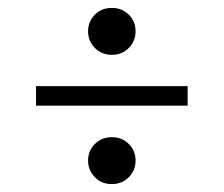

<svg xmlns="http://www.w3.org/2000/svg" viewBox="-20 -473 565 485"><path d="M262.5 -126.5Q288.5 -126.5 305.5 -109.2Q322.5 -92 322.5 -67.5Q322.5 -43 305.5 -25.5Q288.5 -8 262.5 -8Q236.5 -8 219.5 -25.5Q202.5 -43 202.5 -67.5Q202.5 -92 219.5 -109.2Q236.5 -126.5 262.5 -126.5ZM262.5 -453Q288.5 -453 305.5 -435.8Q322.5 -418.5 322.5 -394Q322.5 -369.5 305.5 -352Q288.5 -334.5 262.5 -334.5Q236.5 -334.5 219.5 -352Q202.5 -369.5 202.5 -394Q202.5 -418.5 219.5 -435.8Q236.5 -453 262.5 -453ZM71 -255.5H454V-206H71Z"/></svg>

Font: Newsreader 36pt SemiBold
Style: Regular
Weight: 600
Designer: Hugues Gentile
Foundry: Production Type
Version: Version 1.003